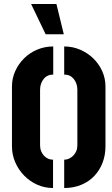

<svg xmlns="http://www.w3.org/2000/svg" viewBox="-20 -938 564 963"><path d="M209 -766 136 -918H263L300 -766ZM302 5V-137Q315 -137 326.5 -142.5Q338 -148 347.5 -157.5Q357 -167 362.5 -180Q368 -193 368 -209V-488Q368 -505 363 -518.5Q358 -532 349.5 -542.5Q341 -553 329 -558.5Q317 -564 302 -564V-705Q344 -705 381.5 -689Q419 -673 447.5 -645.5Q476 -618 492.5 -581.5Q509 -545 509 -504V-204Q509 -160 494.5 -122Q480 -84 453 -55.5Q426 -27 387.5 -11Q349 5 302 5ZM246 5Q204 5 167 -11.5Q130 -28 101.5 -57Q73 -86 56.5 -124Q40 -162 40 -204V-504Q40 -545 56.5 -581.5Q73 -618 101.5 -646Q130 -674 167.5 -689.5Q205 -705 247 -705V-564Q232 -564 220 -558.5Q208 -553 199.5 -542.5Q191 -532 186 -518.5Q181 -505 181 -488V-209Q181 -193 186.5 -179.5Q192 -166 201 -156.5Q210 -147 221.5 -142Q233 -137 246 -137Z"/></svg>

Font: Stick No Bills ExtraBold
Style: Regular
Weight: 800
Version: Version 2.000